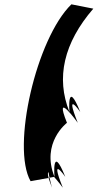

<svg xmlns="http://www.w3.org/2000/svg" viewBox="-20 -792 452 888"><path d="M121.4 46 204.8 31C200 13 200.8 5 204.8 5C206 13 206.9 22 209.1 30L230 26C249.1 47 270.5 76 270.5 76C206.9 -82 282 26 282 26C218.5 -132 232 26 232 26C168.5 -132 289.7 -224 289.7 -224C226.2 -382 339.7 -224 339.7 -224C276.2 -382 351.3 -274 351.3 -274C287.7 -432 301.3 -274 301.3 -274C237.7 -432 275.1 -594 411.6 -752L310.2 -772C147.8 -614 31.9 -112 121.4 46ZM204.8 31C208.3 42 212.8 57 220.5 76C220.5 76 214.5 54 209.1 30Z"/></svg>

Font: Digital Distortion
Style: Obl
Weight: 400
Version: Version 1